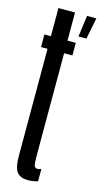

<svg xmlns="http://www.w3.org/2000/svg" viewBox="-115 -760 427 802"><g transform="rotate(15 98.5 -358.5)"><path d="M144.4 -628.8 156.9 -720.9H197.2L178.8 -628.8ZM94.6 5.8Q64.4 5.8 48.7 -11.8Q32.9 -29.4 32.9 -86V-545.5H4.8V-600H32.9V-721.7H104.6V-600H140.5V-545.5H104.6V-102.5Q104.6 -67.6 108.2 -58.9Q111.8 -50.2 121 -50.2Q130.9 -50.2 138 -54.9V-0.8Q117 5.8 94.6 5.8Z"/></g></svg>

Font: Anybody UltraCondensed Thin
Style: Regular
Weight: 100
Width: 1
Designer: Tyler Finck
Foundry: Etcetera Type Company
Version: Version 1.110